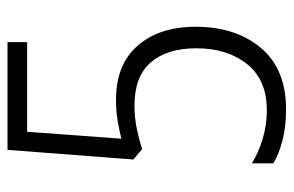

<svg xmlns="http://www.w3.org/2000/svg" viewBox="-152 -602 764 499"><g transform="rotate(-90 229.5 -352.0)"><path d="M220 -432Q312 -432 361 -375.5Q410 -319 410 -225Q410 -121 355 -55.5Q300 10 195 10Q152 10 116 1Q80 -8 55 -23V-79Q82 -62 118 -51Q154 -40 193 -40Q272 -40 313 -91.5Q354 -143 354 -223Q354 -299 317.5 -341.5Q281 -384 205 -384Q174 -384 145 -378Q116 -372 92 -364L65 -387L90 -714H370V-663H137L119 -418Q138 -423 164 -427.5Q190 -432 220 -432Z"/></g></svg>

Font: Noto Sans Georgian Condensed Light
Style: Regular
Weight: 300
Width: 3
Designer: Monotype Design Team, Akaki Razmadze
Foundry: Google LLC
Version: Version 2.005; ttfautohint (v1.8.4.7-5d5b)